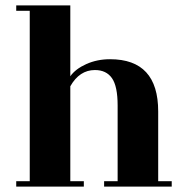

<svg xmlns="http://www.w3.org/2000/svg" viewBox="-20 -690 685 710"><path d="M565 -20H615V0H365V-20H415V-300Q415 -371 394 -401Q373 -431 331 -431Q274 -431 240 -371V-20H290V0H40V-20H90V-650H40V-670H240V-408Q259 -435 299 -453Q339 -471 387 -471Q565 -471 565 -278Z"/></svg>

Font: Rozha One
Style: Regular
Weight: 400
Designer: Tim Donaldson, Indian Type Foundry
Foundry: Indian Type Foundry
Version: Version 1.301;PS 1.0;hotconv 1.0.78;makeotf.lib2.5.61930; tt